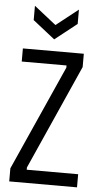

<svg xmlns="http://www.w3.org/2000/svg" viewBox="-59 -912 502 948"><g transform="rotate(5 192.0 -437.5)"><path d="M24 0V-65L256 -584V-595H34V-660H336V-594L105 -76V-65H360V0ZM75 -875 184 -789 293 -875V-804L184 -718L75 -804Z"/></g></svg>

Font: Bricolage Grotesque 12pt Condensed Light
Style: Regular
Weight: 300
Width: 3
Designer: Mathieu Triay
Foundry: Atelier Triay
Version: Version 1.001; ttfautohint (v1.8.4.7-5d5b);gftools[0.9.33.de